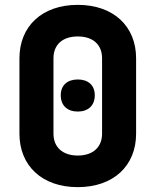

<svg xmlns="http://www.w3.org/2000/svg" viewBox="-20 -760 640 790"><path d="M300 10C447 10 540 -78 540 -210V-520C540 -652 447 -740 300 -740C153 -740 60 -652 60 -520V-210C60 -78 153 10 300 10ZM300 -120C238 -120 200 -154 200 -210V-520C200 -576 237 -610 300 -610C363 -610 400 -576 400 -520V-210C400 -154 362 -120 300 -120ZM300 -301C342 -301 370 -325 370 -368C370 -410 342 -433 300 -433C258 -433 230 -410 230 -368C230 -325 258 -301 300 -301Z"/></svg>

Font: JetBrains Mono ExtraBold
Style: Regular
Weight: 800
Monospace: yes
Designer: Philipp Nurullin, Konstantin Bulenkov
Foundry: JetBrains
Version: Version 2.305